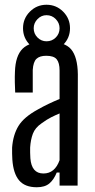

<svg xmlns="http://www.w3.org/2000/svg" viewBox="-20 -782 400 809"><path d="M135 7Q85 7 60.5 -22Q36 -51 32 -110Q31 -122 31 -135Q31 -148 31 -160Q35 -214 58 -251.5Q81 -289 140 -321Q161 -333 184 -344Q207 -355 231 -365V-485Q231 -517 219 -532Q207 -547 175 -547Q147 -547 133.5 -534Q120 -521 118 -487Q118 -470 118 -441.5Q118 -413 118 -392H44Q43 -409 42.5 -434.5Q42 -460 43 -480Q45 -547 75.5 -577Q106 -607 177 -607Q252 -607 279.5 -574.5Q307 -542 308 -469L307 0H231V-55H219Q207 -25 188 -9Q169 7 135 7ZM163 -51Q211 -51 231 -107V-304Q214 -297 196 -288Q178 -279 156 -263Q128 -244 118.5 -218.5Q109 -193 107 -160Q107 -151 107 -139Q107 -127 108 -115Q113 -51 163 -51ZM176 -564Q135 -564 106 -593Q77 -622 77 -663Q77 -704 106 -733Q135 -762 176 -762Q217 -762 246 -733Q275 -704 275 -663Q275 -622 246 -593Q217 -564 176 -564ZM122 -663Q122 -640 138 -624Q154 -608 176 -608Q199 -608 215 -624Q231 -640 231 -663Q231 -685 215 -701.5Q199 -718 176 -718Q154 -718 138 -701.5Q122 -685 122 -663Z"/></svg>

Font: Big Shoulders Display Medium
Style: Regular
Weight: 500
Designer: Patric King
Foundry: XO Type Co
Version: Version 1.000; ttfautohint (v1.8.2)